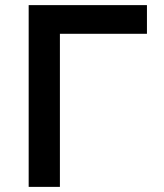

<svg xmlns="http://www.w3.org/2000/svg" viewBox="-20 -730 640 750"><path d="M92 0V-710H554V-598H214V0Z"/></svg>

Font: Geist Mono
Style: Bold
Weight: 700
Monospace: yes
Designer: Basement.studio, Andrés Briganti, Mateo Zaragoza
Foundry: Basement.studio, Vercel, Andrés Briganti, Guido Ferreyra, Mateo Zaragoza
Version: Version 1.500; ttfautohint (v1.8.4.7-5d5b)